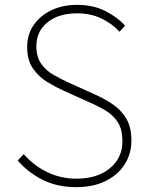

<svg xmlns="http://www.w3.org/2000/svg" viewBox="-20 -759 609 792"><path d="M295 13Q215 13 154.5 -18Q94 -49 53 -97L78 -123Q118 -77 174 -49.5Q230 -22 295 -22Q382 -22 433.5 -65Q485 -108 485 -176Q485 -225 466.5 -254Q448 -283 418 -301.5Q388 -320 351 -336L240 -386Q209 -400 174.5 -421Q140 -442 116 -476.5Q92 -511 92 -564Q92 -617 119 -656Q146 -695 192.5 -717Q239 -739 298 -739Q364 -739 414.5 -713.5Q465 -688 496 -653L473 -628Q442 -662 398 -683Q354 -704 298 -704Q222 -704 176 -667Q130 -630 130 -568Q130 -523 151 -494.5Q172 -466 202 -449.5Q232 -433 257 -421L368 -371Q409 -353 444 -329.5Q479 -306 500.5 -270.5Q522 -235 522 -179Q522 -124 494 -80.5Q466 -37 415 -12Q364 13 295 13Z"/></svg>

Font: Noto Sans TC Thin Thin
Style: Regular
Weight: 250
Version: Version 2.004-H2;hotconv 1.0.118;makeotfexe 2.5.65603